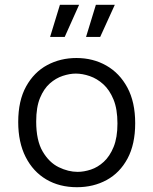

<svg xmlns="http://www.w3.org/2000/svg" viewBox="-20 -769 640 801"><path d="M301 12Q228 12 173 -20.5Q118 -53 87 -114Q56 -175 56 -260Q56 -349 89 -408.5Q122 -468 177 -497.5Q232 -527 299 -527Q368 -527 423.5 -495.5Q479 -464 511.5 -403.5Q544 -343 544 -255Q544 -167 512 -107.5Q480 -48 425 -18Q370 12 301 12ZM304 -52Q330 -52 359 -61.5Q388 -71 413 -94Q438 -117 454 -156Q470 -195 470 -254Q470 -314 453.5 -354Q437 -394 411 -417.5Q385 -441 354.5 -451.5Q324 -462 296 -462Q271 -462 242 -452.5Q213 -443 188 -421Q163 -399 147 -360.5Q131 -322 131 -262Q131 -183 158 -137Q185 -91 225 -71.5Q265 -52 304 -52ZM250 -615H189L230 -749H310ZM398 -615H339L380 -749H459Z"/></svg>

Font: Bricolage Grotesque 10pt Light
Style: Regular
Weight: 300
Designer: Mathieu Triay
Foundry: Atelier Triay
Version: Version 1.000; ttfautohint (v1.8.4.7-5d5b);gftools[0.9.32]